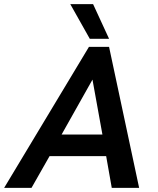

<svg xmlns="http://www.w3.org/2000/svg" viewBox="-79 -906 764 926"><path d="M350 -680H447L592 0H460L433 -153H160L73 0H-59ZM415 -257 367 -522 218 -257ZM260 -886H370L447 -719H354Z"/></svg>

Font: Teachers SemiBold
Style: Italic
Weight: 600
Designer: Alfredo Marco Pradil & Chank Diesel
Version: Version 0.009